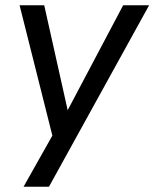

<svg xmlns="http://www.w3.org/2000/svg" viewBox="-20 -521 583 725"><path d="M69 184 189 -29 184 16 54 -501H147L240 -85H225L445 -501H543L165 184Z"/></svg>

Font: Nunitoga
Style: Medium Italic
Weight: 500
Italic angle: -9°
Designer: Vernon Adams
Foundry: Vernon Adams
Version: Version 1.0